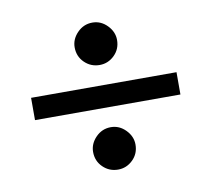

<svg xmlns="http://www.w3.org/2000/svg" viewBox="-60 -550 662 602"><g transform="rotate(-10 271.5 -249.0)"><path d="M202 -83Q202 -109 222 -129.5Q242 -150 270 -150Q297 -150 317 -129.5Q337 -109 337 -83Q337 -54 317 -34.5Q297 -15 270 -15Q242 -15 222 -34.5Q202 -54 202 -83ZM202 -416Q202 -442 222 -462.5Q242 -483 270 -483Q297 -483 317 -462.5Q337 -442 337 -416Q337 -387 317 -367.5Q297 -348 270 -348Q242 -348 222 -367.5Q202 -387 202 -416ZM503 -284V-213H40V-284Z"/></g></svg>

Font: Mukta Malar SemiBold
Style: Regular
Weight: 600
Designer: Aadarsh Rajan, Girish Dalvi, Yashodeep Gholap
Foundry: Ek Type
Version: Version 2.538;PS 1.000;hotconv 16.6.51;makeotf.lib2.5.65220;